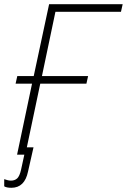

<svg xmlns="http://www.w3.org/2000/svg" viewBox="-36 -734 602 911"><path d="M45 0 116 -337H38L46 -373H124L197 -714H546L538 -678H227L163 -373H382L374 -337H155L84 0ZM18 157Q-5 157 -16 150V116Q-10 118 -1.5 120.5Q7 123 16 123Q34 123 45.5 112.5Q57 102 64 71L87 -35H123L97 80Q81 157 18 157Z"/></svg>

Font: Noto Sans Disp ExtLt
Style: Italic
Weight: 200
Italic angle: -12°
Designer: Monotype Design Team
Foundry: Monotype Imaging Inc.
Version: Version 2.000;GOOG;noto-source:20170915:90ef993387c0